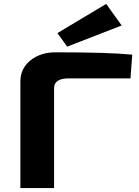

<svg xmlns="http://www.w3.org/2000/svg" viewBox="-20 -960 711 980"><path d="M601 -830 323 -722 273 -791 522 -940ZM264 -693Q537 -693 655 -681L646 -560H332Q256 -560 256 -510V0H84V-544Q84 -610 135 -651.5Q186 -693 264 -693Z"/></svg>

Font: Exo 2 Expanded
Style: Bold
Weight: 700
Width: 7
Designer: Natanael Gama
Version: Version 1.001;PS 001.001;hotconv 1.0.70;makeotf.lib2.5.58329